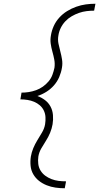

<svg xmlns="http://www.w3.org/2000/svg" viewBox="-20 -853 540 1026"><path d="M326 153Q301 153 276.5 149.5Q252 146 229.5 137Q207 128 188.5 113.5Q170 99 158 78.5Q146 58 143.5 33Q141 8 145 -17Q149 -40 158 -61.5Q167 -83 179.5 -103.5Q192 -124 204.5 -145Q217 -166 221 -189Q224 -208 223 -227Q222 -246 214 -262.5Q206 -279 192.5 -290.5Q179 -302 162.5 -309Q146 -316 127 -319Q108 -322 89 -322L90 -328L95 -358Q114 -358 133.5 -361Q153 -364 172.5 -371Q192 -378 209 -390Q226 -402 239.5 -418Q253 -434 260 -453Q267 -472 271 -491Q274 -513 270 -534.5Q266 -556 260 -577Q254 -598 251 -619.5Q248 -641 252 -663Q256 -689 267 -713.5Q278 -738 296.5 -758.5Q315 -779 338.5 -793.5Q362 -808 387.5 -817Q413 -826 438.5 -829.5Q464 -833 490 -833L483 -796Q463 -796 442.5 -793.5Q422 -791 402 -784Q382 -777 363 -766Q344 -755 329 -739Q314 -723 304.5 -703.5Q295 -684 292 -663Q288 -641 292.5 -619.5Q297 -598 302.5 -577.5Q308 -557 311.5 -535Q315 -513 311 -491Q307 -466 296.5 -441.5Q286 -417 268.5 -397Q251 -377 228 -362.5Q205 -348 180 -340Q202 -332 220.5 -318Q239 -304 250 -283.5Q261 -263 263 -238Q265 -213 261 -189Q257 -166 248 -144Q239 -122 226 -101.5Q213 -81 201 -60.5Q189 -40 185 -17Q182 3 184.5 23Q187 43 197 59Q207 75 222 86Q237 97 255 104Q273 111 292.5 113.5Q312 116 333 116Z"/></svg>

Font: Iosevka Curly Slab XLtObl
Style: Regular
Weight: 200
Italic angle: -9°
Monospace: yes
Designer: Belleve Invis
Foundry: Belleve Invis
Version: Version 11.1.0; ttfautohint (v1.8.3)